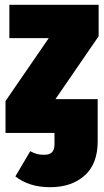

<svg xmlns="http://www.w3.org/2000/svg" viewBox="-20 -554 434 800"><path d="M391 -403 211 -141H387V35Q387 129 332.5 177.5Q278 226 189 226Q101 226 44 181L106 76Q121 84 133.5 87.5Q146 91 164 91Q186 91 196.5 80.5Q207 70 207 47V0H3V-133L183 -395H19V-534H391Z"/></svg>

Font: Fira Sans Extra Condensed Black
Style: Regular
Weight: 900
Width: 1
Designer: Carrois Corporate & Edenspiekermann AG
Foundry: Carrois Corporate GbR & Edenspiekermann AG
Version: Version 4.203